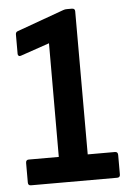

<svg xmlns="http://www.w3.org/2000/svg" viewBox="-50 -696 490 734"><g transform="rotate(-5 195.5 -329.5)"><path d="M39 0Q28 0 28 -11.4V-86.4Q28 -98.8 39 -98.8H154.5L155 -534.9L43.9 -496.8Q39 -494.9 35.5 -497.3Q32 -499.8 32 -504.7V-579.3Q32 -589.2 40.9 -591.7L220.2 -656.5Q223.6 -658 227.4 -658.5Q231.1 -659 234.6 -659H253.5Q265.5 -659 265.5 -648.1V-98.8H369.9Q381.3 -98.8 381.3 -86.4V-11.4Q381.3 0 369.9 0Z"/></g></svg>

Font: Sofia Sans Condensed
Style: Regular
Weight: 400
Designer: Botio Nikoltchev, Ani Petrova
Foundry: lettersoup
Version: Version 4.100